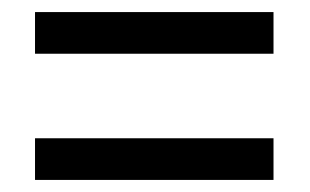

<svg xmlns="http://www.w3.org/2000/svg" viewBox="-20 -511 513 318"><path d="M38 -422V-491H433V-422ZM38 -213V-282H433V-213Z"/></svg>

Font: Noto Sans Ethiopic Cond
Style: Regular
Weight: 400
Width: 3
Designer: Monotype Design Team
Foundry: Monotype Imaging Inc.
Version: Version 2.102; ttfautohint (v1.8.4.7-5d5b)